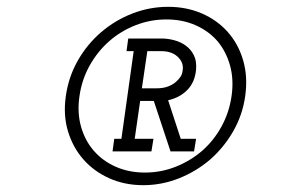

<svg xmlns="http://www.w3.org/2000/svg" viewBox="-20 -654 841 563"><path d="M405 -148Q358 -148 319.5 -165Q281 -182 255 -212Q229 -242 217.5 -283Q206 -324 213 -372Q220 -421 243 -462Q266 -503 300 -533Q334 -563 377.5 -580Q421 -597 468 -597Q515 -597 553.5 -580Q592 -563 618 -533Q643 -503 654.5 -462Q666 -421 659 -372Q652 -324 629.5 -283Q607 -242 573 -212Q538 -182 495 -165Q452 -148 405 -148ZM400 -111Q454 -111 504.5 -131Q555 -151 596 -186Q636 -221 663.5 -268.5Q691 -316 699 -372Q707 -429 693 -477Q679 -525 648 -560Q617 -595 572 -614.5Q527 -634 473 -634Q419 -634 368.5 -614.5Q318 -595 277 -560Q236 -525 208.5 -477Q181 -429 173 -372Q165 -316 179.5 -268.5Q194 -221 225 -186Q256 -151 301 -131Q346 -111 400 -111ZM315 -247 310 -210H424L430 -247H375L391 -358H411Q418 -358 421 -358Q424 -358 431 -358L480 -210H549L555 -247H510L473 -360Q508 -368 530 -391Q552 -414 555 -451Q557 -475 548.5 -492Q540 -509 525 -520Q510 -531 491 -536Q472 -541 456 -541H356L351 -504H372L336 -247ZM396 -395 412 -504H453Q483 -504 500.5 -488Q518 -472 516 -451Q515 -438 510 -430Q505 -422 496 -414Q487 -406 473 -400.5Q459 -395 438 -395Z"/></svg>

Font: Josefin Slab Thin
Style: Bold Italic
Weight: 700
Italic angle: -12°
Version: Version 2.000